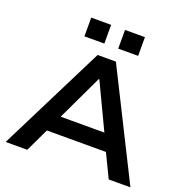

<svg xmlns="http://www.w3.org/2000/svg" viewBox="-156 -1053 1158 1196"><g transform="rotate(20 423.5 -455.0)"><path d="M10 0 363 -705H484L837 0H693L598 -197L660 -155H186L247 -197L153 0ZM421 -566 263 -233 232 -265H613L583 -233L425 -566ZM470 -786V-910H602V-786ZM246 -786V-910H378V-786Z"/></g></svg>

Font: Nunito Sans 10pt SemiExpanded
Style: Bold
Weight: 700
Width: 6
Designer: Vernon Adams
Foundry: Vernon Adams
Version: Version 3.101;gftools[0.9.27]